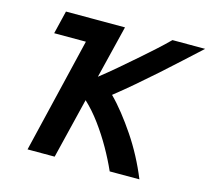

<svg xmlns="http://www.w3.org/2000/svg" viewBox="-100 -812 1018 930"><g transform="rotate(15 409.0 -346.5)"><path d="M113 0 251 -577H92L120 -693H416L351 -428Q393 -461 434.5 -496.5Q476 -532 515 -566Q554 -600 589.5 -632Q625 -664 654 -693H818Q775 -654 729 -611.5Q683 -569 634.5 -526Q586 -483 537 -441Q488 -399 440 -361Q472 -329 504 -288.5Q536 -248 567 -202Q598 -156 625 -105Q652 -54 674 0H525Q502 -52 470.5 -107.5Q439 -163 401.5 -214Q364 -265 323 -303L249 0Z"/></g></svg>

Font: Ubuntu Sans
Style: Bold Italic
Weight: 700
Italic angle: -13.5°
Designer: Dalton Maag Ltd
Foundry: Dalton Maag Ltd
Version: Version 1.006